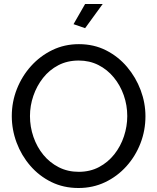

<svg xmlns="http://www.w3.org/2000/svg" viewBox="-20 -936 788 961"><path d="M373 5Q298 5 237 -25Q176 -55 131.5 -106.5Q87 -158 63 -222.5Q39 -287 39 -355Q39 -426 64.5 -490.5Q90 -555 135.5 -605.5Q181 -656 242 -685.5Q303 -715 375 -715Q450 -715 511 -684Q572 -653 616 -601Q660 -549 684 -485Q708 -421 708 -354Q708 -283 683 -218.5Q658 -154 612.5 -103.5Q567 -53 506 -24Q445 5 373 5ZM130 -355Q130 -301 147.5 -250.5Q165 -200 197 -161Q229 -122 274 -99Q319 -76 374 -76Q431 -76 476 -100Q521 -124 552.5 -164Q584 -204 600.5 -254Q617 -304 617 -355Q617 -409 599.5 -459Q582 -509 549.5 -548.5Q517 -588 472.5 -610.5Q428 -633 374 -633Q317 -633 272 -609.5Q227 -586 195.5 -546Q164 -506 147 -456.5Q130 -407 130 -355ZM406 -795 348 -815 406 -916H494Z"/></svg>

Font: Raleway Medium
Style: Regular
Weight: 500
Designer: Matt McInerney, Pablo Impallari, Rodrigo Fuenzalida
Foundry: Matt McInerney, Pablo Impallari, Rodrigo Fuenzalida
Version: Version 4.026